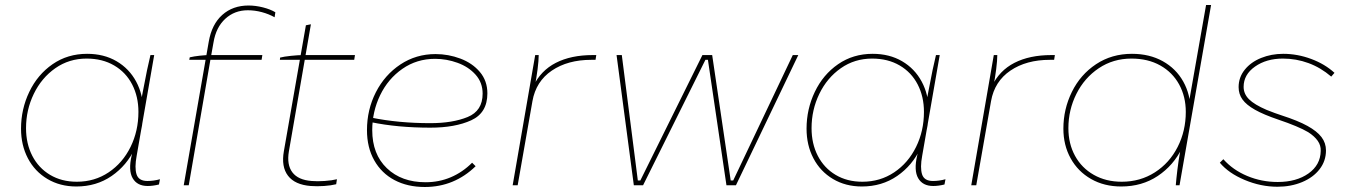

<svg xmlns="http://www.w3.org/2000/svg" viewBox="-20 -740 5390 767"><path d="M506 -119 520 -178 544 -339Q548 -358 551 -376Q569 -472 581 -520H596L526 -118Q517 -70 525.5 -43.5Q534 -17 569 -17Q594 -17 619 -24L615 -3Q591 3 570 3Q528 3 510 -28Q492 -59 506 -119ZM552 -297Q552 -218 519.5 -148.5Q487 -79 426 -37Q365 5 285 5Q220 5 169.5 -25Q119 -55 91.5 -107.5Q64 -160 64 -226Q64 -304 97 -373Q130 -442 190 -483.5Q250 -525 328 -525Q395 -525 445.5 -495.5Q496 -466 524 -414Q552 -362 552 -297ZM84 -228Q84 -166 109 -117.5Q134 -69 180 -41.5Q226 -14 287 -14Q358 -14 414 -51.5Q470 -89 501.5 -153Q533 -217 533 -293Q533 -354 508 -402.5Q483 -451 436 -478.5Q389 -506 326 -506Q256 -506 201 -467.5Q146 -429 115 -365Q84 -301 84 -228Z M817 -520H1028L1025 -501H736L738 -511Q755 -515 778 -517.5Q801 -520 817 -520ZM973 -718Q1001 -718 1030.5 -710.5Q1060 -703 1080 -691L1077 -671Q1054 -684 1026 -691.5Q998 -699 970 -699Q917 -699 880 -665Q843 -631 833 -571L823 -515L822 -510L734 0H714L814 -574Q826 -643 868 -680.5Q910 -718 973 -718Z M1114 -136 1202 -639 1222 -643 1134 -135Q1125 -82 1148 -51.5Q1171 -21 1225 -17Q1247 -15 1276.5 -17Q1306 -19 1326 -24L1323 -4Q1303 1 1274.5 3Q1246 5 1221 3Q1158 -2 1130.5 -38Q1103 -74 1114 -136ZM1190 -520H1398L1395 -501H1098L1099 -510Q1114 -514 1143 -517Q1172 -520 1190 -520Z M1446 -220Q1446 -302 1481.5 -371.5Q1517 -441 1579.5 -482.5Q1642 -524 1720 -524Q1771 -524 1819 -506Q1867 -488 1897 -452.5Q1927 -417 1927 -367Q1927 -289 1862.5 -259.5Q1798 -230 1699 -230Q1568 -230 1462 -252L1464 -270Q1572 -248 1699 -248Q1788 -248 1848 -272.5Q1908 -297 1908 -366Q1908 -410 1880 -441.5Q1852 -473 1808 -489Q1764 -505 1718 -505Q1645 -505 1587.5 -465Q1530 -425 1498.5 -359.5Q1467 -294 1467 -220Q1467 -124 1525.5 -68Q1584 -12 1680 -12Q1734 -12 1781 -32Q1828 -52 1866 -90L1880 -76Q1838 -35 1787 -14Q1736 7 1677 7Q1608 7 1556 -20.5Q1504 -48 1475 -99.5Q1446 -151 1446 -220Z M2118 -520H2132Q2132 -499 2127.5 -463Q2123 -427 2115 -388L2110 -395Q2140 -458 2200.5 -489Q2261 -520 2348 -520H2362L2359 -501Q2351 -501 2342 -501Q2248 -501 2184.5 -458Q2121 -415 2107 -336L2048 0H2028Z M2443 -520H2464L2528 -19H2538L2786 -520H2825L2899 -19H2909L3147 -520H3169L2920 0H2882L2808 -501H2798L2549 0H2512Z M3644 -119 3658 -178 3682 -339Q3686 -358 3689 -376Q3707 -472 3719 -520H3734L3664 -118Q3655 -70 3663.5 -43.5Q3672 -17 3707 -17Q3732 -17 3757 -24L3753 -3Q3729 3 3708 3Q3666 3 3648 -28Q3630 -59 3644 -119ZM3690 -297Q3690 -218 3657.5 -148.5Q3625 -79 3564 -37Q3503 5 3423 5Q3358 5 3307.5 -25Q3257 -55 3229.5 -107.5Q3202 -160 3202 -226Q3202 -304 3235 -373Q3268 -442 3328 -483.5Q3388 -525 3466 -525Q3533 -525 3583.5 -495.5Q3634 -466 3662 -414Q3690 -362 3690 -297ZM3222 -228Q3222 -166 3247 -117.5Q3272 -69 3318 -41.5Q3364 -14 3425 -14Q3496 -14 3552 -51.5Q3608 -89 3639.5 -153Q3671 -217 3671 -293Q3671 -354 3646 -402.5Q3621 -451 3574 -478.5Q3527 -506 3464 -506Q3394 -506 3339 -467.5Q3284 -429 3253 -365Q3222 -301 3222 -228Z M3950 -520H3964Q3964 -499 3959.5 -463Q3955 -427 3947 -388L3942 -395Q3972 -458 4032.5 -489Q4093 -520 4180 -520H4194L4191 -501Q4183 -501 4174 -501Q4080 -501 4016.5 -458Q3953 -415 3939 -336L3880 0H3860Z M4695 -138 4697 -149 4700 -163 4798 -720H4818L4692 0H4677Q4679 -25 4683.5 -62.5Q4688 -100 4695 -138ZM4736 -297Q4736 -218 4702 -148.5Q4668 -79 4605 -37Q4542 5 4459 5Q4391 5 4338.5 -25Q4286 -55 4257 -107.5Q4228 -160 4228 -226Q4228 -304 4262 -373Q4296 -442 4358.5 -483.5Q4421 -525 4502 -525Q4572 -525 4625 -495.5Q4678 -466 4707 -414Q4736 -362 4736 -297ZM4248 -228Q4248 -166 4274.5 -117.5Q4301 -69 4349.5 -41.5Q4398 -14 4461 -14Q4535 -14 4593.5 -51.5Q4652 -89 4684.5 -153Q4717 -217 4717 -293Q4717 -354 4690.5 -402.5Q4664 -451 4615 -478.5Q4566 -506 4500 -506Q4427 -506 4369.5 -467.5Q4312 -429 4280 -365Q4248 -301 4248 -228Z M4853 -90 4867 -104Q4905 -61 4962.5 -37Q5020 -13 5084 -13Q5159 -13 5207 -47Q5255 -81 5256 -137Q5257 -159 5244 -177.5Q5231 -196 5206 -212Q5167 -235 5087 -262Q5028 -282 4993.5 -301.5Q4959 -321 4943.5 -342.5Q4928 -364 4928 -392Q4928 -431 4952.5 -461.5Q4977 -492 5018 -508.5Q5059 -525 5106 -525Q5163 -525 5218 -504.5Q5273 -484 5311 -449L5298 -434Q5256 -470 5207 -488Q5158 -506 5105 -506Q5039 -506 4993.5 -474Q4948 -442 4948 -393Q4948 -365 4969.5 -343.5Q4991 -322 5040 -301Q5075 -287 5100 -279Q5165 -258 5203 -237Q5241 -216 5259 -192.5Q5277 -169 5277 -139Q5277 -97 5251.5 -64Q5226 -31 5181.5 -12.5Q5137 6 5083 6Q5017 6 4952.5 -21Q4888 -48 4853 -90Z"/></svg>

Font: Fixel Italic Variable Display Thin
Style: Italic
Weight: 100
Italic angle: -10°
Designer: AlfaBravo + MacPaw
Foundry: Kyrylo Tkachov, Marchela Mozhyna, Serhii Makarenko, Maria Weinstein, Zakhar Kryvoshyya
Version: Version 1.210;Glyphs 3.2 (3217)